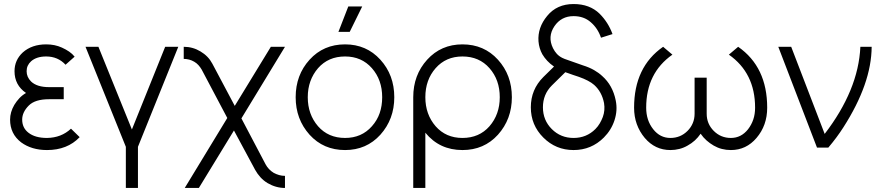

<svg xmlns="http://www.w3.org/2000/svg" viewBox="-20 -732 4355 952"><path d="M296 -300H223Q163 -300 134 -328Q112 -350 112 -379Q112 -408 134 -428Q161 -452 209 -452Q267 -452 305 -411L350 -451Q339 -465 323 -476Q307 -487 287 -496Q252 -512 209 -512Q138 -512 93 -472Q52 -434 52 -379Q52 -310 109 -271Q90 -260 76 -245Q62 -230 51 -212Q30 -176 30 -139Q30 -68 85 -26Q137 12 213 12Q314 12 375 -52L332 -94Q284 -49 213 -48Q154 -48 121 -74Q90 -98 90 -139Q90 -176 123 -209Q154 -240 223 -240H296Z M404 -500 604 -4V200H664V-4L864 -500H799L634 -90L468 -500Z M891 -500V-440Q905 -440 918 -436.5Q931 -433 943 -426Q955 -419 964 -409Q973 -399 980 -387L1107 -147L896 200H966L1140 -85L1245 110Q1256 130 1271.5 147Q1287 164 1307 176Q1348 200 1393 200V140Q1378 140 1364 136Q1350 132 1337 125Q1324 117 1314 106.5Q1304 96 1297 83L1177 -145L1393 -500H1323L1144 -207L1033 -416Q1013 -454 974 -477Q936 -500 891 -500Z M1691 -512Q1584 -512 1515 -436Q1446 -360 1446 -250Q1446 -141 1515 -64Q1584 12 1691 12Q1797 12 1866 -64Q1935 -141 1935 -250Q1935 -360 1866 -436Q1797 -512 1691 -512ZM1691 -452Q1773 -452 1824 -394Q1875 -336 1875 -250Q1875 -207 1862.5 -171Q1850 -135 1824 -106Q1773 -48 1691 -48Q1608 -48 1557 -106Q1506 -165 1506 -250Q1506 -293 1519 -329Q1532 -365 1557 -394Q1608 -452 1691 -452ZM1658 -574H1714L1776 -700H1707Z M2273 -452Q2356 -452 2407 -394Q2458 -336 2458 -250Q2458 -165 2407 -106Q2356 -48 2273 -48Q2191 -48 2140 -106Q2089 -165 2089 -250Q2089 -336 2140 -394Q2191 -452 2273 -452ZM2273 -512Q2167 -512 2098 -436Q2029 -360 2029 -250V200H2089V-74Q2159 12 2273 12Q2380 12 2449 -64Q2518 -141 2518 -250Q2518 -360 2449 -436Q2380 -512 2273 -512Z M2824 -712Q2741 -712 2693 -653Q2645 -595 2650 -527Q2653 -492 2669 -463Q2679 -446 2693.5 -430.5Q2708 -415 2727 -402L2674 -350Q2612 -288 2612 -200Q2612 -112 2674 -50Q2736 12 2824 12Q2912 12 2974 -50Q3011 -87 3027 -136Q3035 -161 3036.5 -185Q3038 -209 3033 -234Q3018 -309 2966 -355Q2949 -371 2925.5 -384.5Q2902 -398 2870 -408Q2826 -424 2800.5 -432.5Q2775 -441 2768 -445Q2752 -453 2741 -465Q2730 -477 2722 -493Q2694 -550 2729 -602Q2763 -652 2824 -652Q2875 -652 2909 -622Q2944 -592 2960 -545L3017 -563Q2996 -621 2953 -664Q2904 -712 2824 -712ZM2783 -374Q2790 -372 2799 -368.5Q2808 -365 2820 -361Q2832 -357 2839.5 -354.5Q2847 -352 2850 -351Q2901 -333 2926 -311Q2964 -277 2975 -221Q2981 -185 2969 -152Q2963 -136 2954 -120.5Q2945 -105 2932 -92Q2888 -48 2824 -48Q2760 -48 2716 -92Q2672 -136 2672 -200Q2672 -264 2716 -308Z M3268 -500Q3124 -400 3124 -198Q3124 -154 3137.5 -116.5Q3151 -79 3177 -48Q3228 12 3304 12Q3327 12 3348.5 6.5Q3370 1 3389 -10Q3409 -21 3425 -35.5Q3441 -50 3454 -69Q3467 -50 3483.5 -35.5Q3500 -21 3519 -10Q3557 12 3604 12Q3680 12 3731 -48Q3784 -110 3784 -198Q3784 -400 3640 -500L3594 -461Q3724 -370 3724 -198Q3724 -166 3715 -139.5Q3706 -113 3689 -91Q3655 -48 3604 -48Q3554 -48 3519 -83Q3484 -118 3484 -168V-347H3424V-168Q3424 -143 3415 -121.5Q3406 -100 3389 -83Q3354 -48 3304 -48Q3253 -48 3219 -91Q3184 -135 3184 -198Q3184 -370 3314 -461Z M3839 -500 4031 0H4087Q4109 -26 4127.5 -51Q4146 -76 4162 -101Q4301 -318 4302 -500H4246Q4241 -392 4196.5 -284Q4152 -176 4069 -68L3903 -500Z"/></svg>

Font: Unageo
Style: Light
Weight: 300
Designer: Richard Sepsi
Foundry: Richard Sepsi
Version: Version 2.000